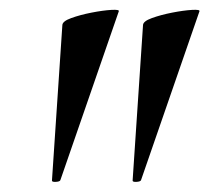

<svg xmlns="http://www.w3.org/2000/svg" viewBox="-20 -660 423 388"><path d="M85 -295 106 -609Q106 -617 124 -623.5Q142 -630 165 -634.5Q188 -639 205 -640Q222 -641 220 -637L102 -296Q101 -293 93 -292.5Q85 -292 85 -295ZM248 -295 269 -609Q269 -617 287 -623.5Q305 -630 328 -634.5Q351 -639 368 -640Q385 -641 383 -637L265 -296Q264 -293 256 -292.5Q248 -292 248 -295Z"/></svg>

Font: Cormorant Garamond Light
Style: Italic
Weight: 300
Italic angle: -10°
Designer: Christian Thalmann (Catharsis Fonts)
Foundry: Catharsis Fonts
Version: Version 4.001